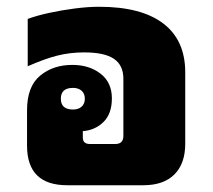

<svg xmlns="http://www.w3.org/2000/svg" viewBox="-20 -548 629 568"><path d="M179 0Q60 0 60 -117V-222Q60 -292 98.5 -324Q137 -356 194 -356Q244 -356 277.5 -330Q311 -304 311 -257Q311 -212 286.5 -187.5Q262 -163 225 -160V-141Q225 -122 246 -122H321Q345 -122 345 -146V-315Q345 -355 317 -374Q289 -393 229 -393Q187 -393 149.5 -383.5Q112 -374 62 -352V-492Q89 -502 126 -510Q163 -518 202 -523Q241 -528 273 -528Q398 -528 463 -478.5Q528 -429 528 -334V-123Q528 -64 496 -32Q464 0 404 0ZM196 -224Q212 -224 221.5 -232.5Q231 -241 231 -256Q231 -271 221.5 -279.5Q212 -288 196 -288Q160 -288 160 -256Q160 -224 196 -224Z"/></svg>

Font: Noto Sans Thai Looped UI Black
Style: Regular
Weight: 900
Designer: Cadson Demak Team
Foundry: Cadson Demak Co., Ltd.
Version: Version 1.000